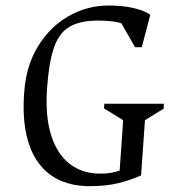

<svg xmlns="http://www.w3.org/2000/svg" viewBox="-20 -643 610 675"><path d="M295 11.5Q237.8 11.5 192.8 -8Q147.8 -27.6 117 -68.1Q86.3 -108.6 72.6 -170.8Q58.8 -233 65 -317.5Q71.4 -411.1 113.3 -479.7Q155.3 -548.4 220.5 -585.9Q285.8 -623.5 361.1 -623.5Q399.1 -623.5 427.7 -618.9Q456.3 -614.2 476.7 -606.8Q497.2 -599.4 508.3 -590.9L478.4 -477H454.9L406.9 -560.7Q392.9 -566.1 370.5 -568.3Q348.1 -570.6 323.9 -570.6Q259.7 -570.6 222.9 -548Q186.1 -525.4 168.8 -473.2Q151.5 -421 145.5 -333.4Q138.5 -233.6 160.2 -166.5Q181.9 -99.5 226.1 -66.1Q270.2 -32.7 330.6 -32.6Q352.9 -32.6 367.7 -35Q382.5 -37.4 400.6 -43.1L413 -220.4L345.6 -262L347 -278.4H556L555.4 -261L489.6 -220.4L476 -26.4Q437.1 -9.3 395 1.1Q352.9 11.5 295 11.5Z"/></svg>

Font: Ancizar Serif Light
Style: Italic
Weight: 300
Italic angle: -4°
Designer: Cesar Puertas, Viviana Monsalve, Julian Moncada, Julian Prieto, Jose Castro, Felipe Aragon, Mariel Hernandez, Sara Alarc
Version: Version 8.100